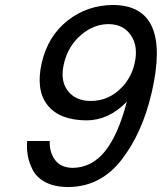

<svg xmlns="http://www.w3.org/2000/svg" viewBox="-20 -729 651 772"><path d="M590 -357Q552 -193 468 -85.5Q384 22 255 23Q200 23 163.5 4Q127 -15 111.5 -46Q96 -77 91.5 -104.5Q87 -132 89 -162H180Q178 -119 200.5 -87Q223 -55 272 -54Q349 -55 402 -120.5Q455 -186 490 -320Q417 -245 327 -245Q218 -246 170.5 -307Q123 -368 148 -477Q173 -584 251.5 -646Q330 -708 434 -709Q671 -708 590 -357ZM416 -632Q357 -632 306 -588.5Q255 -545 238 -477Q238 -476 238 -475L237 -473Q221 -405 252.5 -364Q284 -323 345 -323Q420 -323 474 -382Q509 -421 521 -473Q537 -542 506.5 -587Q476 -632 416 -632Z"/></svg>

Font: Miedinger
Style: Italic
Weight: 400
Italic angle: -13°
Version: Version 001.000